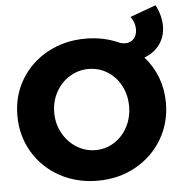

<svg xmlns="http://www.w3.org/2000/svg" viewBox="-58 -906 948 976"><g transform="rotate(-5 416.5 -418.5)"><path d="M800 -742Q800 -689 771.5 -649Q743 -609 692 -590Q735 -542 758 -481.5Q781 -421 781 -352Q781 -249 731.5 -166Q682 -83 595.5 -35Q509 13 402 13Q295 13 208.5 -34.5Q122 -82 72.5 -165.5Q23 -249 23 -352Q23 -454 72.5 -536Q122 -618 208.5 -665Q295 -712 402 -712Q496 -712 576 -675Q587 -671 602 -671Q630 -671 646 -690Q662 -709 662 -737Q662 -771 640 -802L772 -850Q800 -794 800 -742ZM593 -351Q593 -408 568 -455.5Q543 -503 499.5 -530Q456 -557 404 -557Q352 -557 307.5 -530Q263 -503 237 -455.5Q211 -408 211 -351Q211 -293 237.5 -245.5Q264 -198 308 -170.5Q352 -143 404 -143Q456 -143 499.5 -170.5Q543 -198 568 -245.5Q593 -293 593 -351Z"/></g></svg>

Font: Gontserrat
Style: Bold
Weight: 700
Designer: Julieta Ulanovsky
Foundry: Julieta Ulanovsky
Version: Version 6.001